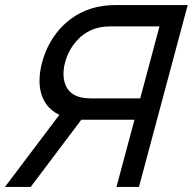

<svg xmlns="http://www.w3.org/2000/svg" viewBox="-76 -740 763 760"><path d="M382.5 -720C368.5 -720 347.7 -719 328.4 -716C207.1 -698 121.3 -607.5 90.6 -493C83.8 -467.5 80.4 -443.2 80.4 -420.7C80.4 -359.1 106.1 -310.4 159 -285.5L-56.5 0H45.5L245.8 -266H456.3L385 0H474L667 -720ZM479 -350.5H286.5C274 -350.5 256.7 -351.5 242.7 -355C194.4 -366.5 175.3 -404.1 175.3 -447.3C175.3 -462.1 177.5 -477.7 181.6 -493C197.7 -553 243.5 -615.5 316.6 -631C332.6 -634.5 350.3 -635.5 362.8 -635.5H555.3Z"/></svg>

Font: Manrope
Style: MediumItalic
Weight: 500
Italic angle: -15°
Designer: Mikhail Sharanda
Foundry: Mikhail Sharanda
Version: Version 4.502;hotconv 1.0.109;makeotfexe 2.5.65596